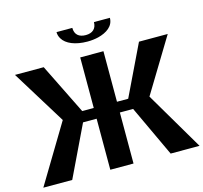

<svg xmlns="http://www.w3.org/2000/svg" viewBox="-124 -1036 1244 1174"><g transform="rotate(-15 498.5 -449.0)"><path d="M8 0H191L346 -323H432V0H579V-323H663L814 0H997L779 -370L986 -711H804L650 -391H579V-711H432V-391H359L201 -711H19L230 -369ZM332 -898C332 -883 336 -869 344 -856C367 -817 424 -793 501 -793C526 -793 549 -796 570 -801C625 -815 670 -845 670 -898H569C569 -857 544 -834 501 -834C458 -834 432 -855 432 -898Z"/></g></svg>

Font: Aerodynamic
Style: Regular
Weight: 500
Designer: Google
Version: Version 2.000980; 2014